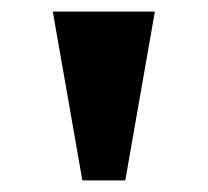

<svg xmlns="http://www.w3.org/2000/svg" viewBox="-20 -734 358 331"><path d="M122 -423 71 -714H247L196 -423Z"/></svg>

Font: Noto Serif Armenian ExtraBold
Style: Regular
Weight: 800
Version: Version 2.007